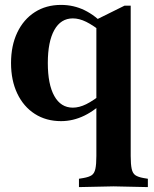

<svg xmlns="http://www.w3.org/2000/svg" viewBox="-20 -480 629 783"><path d="M302 283V249L320 246Q343 242 354 234.5Q365 227 369 208.5Q373 190 373 156V-400L488 -457H513V156Q513 190 517 208.5Q521 227 532 234.5Q543 242 565 246L583 249V283L443 280ZM229 14Q168 14 122 -15.5Q76 -45 50.5 -98.5Q25 -152 25 -223Q25 -294 50.5 -347.5Q76 -401 122 -430.5Q168 -460 229 -460Q280 -460 324.5 -438.5Q369 -417 414 -370L402 -344Q360 -377 331.5 -391Q303 -405 277 -405Q228 -405 201.5 -357.5Q175 -310 175 -223Q175 -136 201.5 -88.5Q228 -41 277 -41Q303 -41 331.5 -55Q360 -69 402 -102L414 -76Q327 14 229 14Z"/></svg>

Font: Baskervville SC
Style: Regular
Weight: 400
Designer: Alexis Faudot, Rémi Forte, Morgane Pierson, Rafael Ribas, Tanguy Vanlaeys, Rosalie Wagner, Thomas Huot-Marchand
Foundry: ANRT
Version: Version 1.100